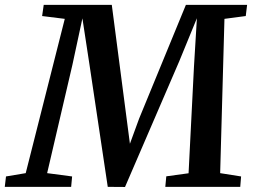

<svg xmlns="http://www.w3.org/2000/svg" viewBox="-58 -763 1035 784"><path d="M-38.5 0 -33.5 -42.5 47 -56 206.5 -686 114 -697.5 120.5 -743H398.5L459.5 -275.5L472.5 -176L510 -278.5L701 -743H951L945.5 -697.5L858.5 -686L841 -56L926.5 -42.5L923 0H617L621 -43L712 -55.5L734 -490L746 -688.5L674 -513L452.5 0.5L382 0L307 -501.5L278.5 -688L237.5 -497.5L134.5 -56L236.5 -42.5L232.5 0Z"/></svg>

Font: Merriweather 28pt SemiBold
Style: Italic
Weight: 600
Italic angle: -7.8°
Version: Version 2.101